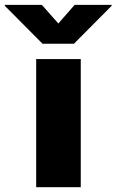

<svg xmlns="http://www.w3.org/2000/svg" viewBox="-100 -775 482 795"><path d="M49.8 -530.3H234.4V0H49.8ZM141.6 -677.7 209 -754.9H362.3V-751L206.1 -593.8H76.2L-80.1 -751V-754.9H73.2Z"/></svg>

Font: Pretendard JP Black
Style: Regular
Weight: 900
Designer: Base glyphs from Inter by Rasmus Andersson; Hangeul glyphs from Noto Sans CJK(Source Han Sans) by Jang Soo-young and Kan
Foundry: Kil Hyung-jin
Version: Version 1.309